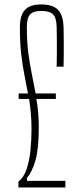

<svg xmlns="http://www.w3.org/2000/svg" viewBox="-20 -824 366 844"><path d="M61 0V-26Q85 -44 97.2 -81Q109.5 -118 114 -164.2Q118.5 -210.5 118.5 -255Q118.5 -294.5 115.5 -327.2Q112.5 -360 108 -389H62V-413H103Q95.5 -454.5 87.2 -495.2Q79 -536 73.2 -585.8Q67.5 -635.5 67.5 -703Q67.5 -757 89.8 -780.8Q112 -804.5 160.5 -804.5Q212 -804.5 235 -780.8Q258 -757 259.5 -703Q260 -682.5 260.2 -649.8Q260.5 -617 260.2 -584.2Q260 -551.5 259.5 -531H229Q229.5 -552.5 229.8 -574.5Q230 -596.5 230 -618.2Q230 -640 229.8 -662Q229.5 -684 229 -705Q228.5 -745 213.5 -760.5Q198.5 -776 160.5 -776Q126.5 -776 112.2 -760.5Q98 -745 98 -705Q98 -642 104.2 -592.8Q110.5 -543.5 119.5 -500.5Q128.5 -457.5 136.5 -413H225.5V-389H140Q145 -360.5 147.8 -329.5Q150.5 -298.5 150.5 -263.5Q150.5 -170 135.8 -118.8Q121 -67.5 98.5 -42V-29H267.5V0Z"/></svg>

Font: Big Shoulders Display Thin ExtraLight
Style: Regular
Weight: 250
Version: Version 2.002